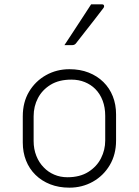

<svg xmlns="http://www.w3.org/2000/svg" viewBox="-20 -855 640 885"><path d="M300 -536Q349 -536 388.5 -520.5Q428 -505 456.5 -477Q485 -449 500 -411Q515 -373 515 -328V-207Q515 -143 486 -94Q457 -45 408 -17.5Q359 10 300 10Q251 10 211.5 -5.5Q172 -21 143.5 -49Q115 -77 100 -115Q85 -153 85 -198V-319Q85 -384 114 -432.5Q143 -481 192 -508.5Q241 -536 300 -536ZM309 -488Q252 -488 213.5 -464.5Q175 -441 155 -403Q135 -365 135 -319V-205Q135 -168 147.5 -136.5Q160 -105 182 -83Q202 -62 230 -50Q258 -38 291 -38Q348 -38 387 -62.5Q426 -87 445.5 -125.5Q465 -164 465 -207V-321Q465 -360 453 -391.5Q441 -423 419 -445Q399 -465 371 -476.5Q343 -488 309 -488ZM400 -835Q417 -835 426.5 -835Q436 -835 450 -835Q458 -835 459.5 -829Q461 -823 456 -817Q433 -787 414.5 -763Q396 -739 376.5 -714.5Q357 -690 330 -655Q328 -652 323.5 -649.5Q319 -647 313 -647Q303 -647 294.5 -647Q286 -647 277 -647Q297 -677 317.5 -708.5Q338 -740 359 -772Q380 -804 400 -835Z"/></svg>

Font: Recursive Sans Linear Light
Style: Regular
Weight: 300
Version: Version 1.085